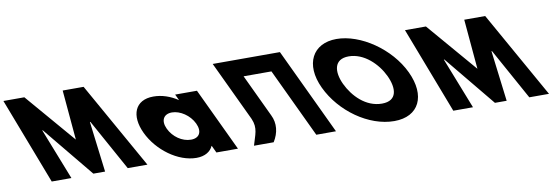

<svg xmlns="http://www.w3.org/2000/svg" viewBox="-261 -1124 4476 1535"><g transform="rotate(-10 1976.5 -356.0)"><path d="M678.7 0.1H838.5L444.1 -701.1H274.1L309.8 -296.5L-37 -701.1H-207L61.6 0.1H221.4L58.1 -415.5H62.3L400.4 -4.1H495.6L444.8 -415.5H449.1Z M852.5 -256C923.4 -106 1085.6 15 1235.6 15C1305.6 15 1350.9 -16 1369.1 -58H1371.1L1398.5 0H1573.5L1331 -513H1154L1177.1 -464C1115.8 -505 1047.9 -528 978.9 -528C828.9 -528 781.6 -406 852.5 -256ZM1040.5 -256C1006.9 -327 1036.3 -377 1103.3 -377C1169.3 -377 1245.9 -327 1279.5 -256C1312.6 -186 1286.2 -136 1217.2 -136C1145.2 -136 1073.6 -186 1040.5 -256Z M1881.8 -215.9 1718.3 -561.9H1944.4L2209.6 -0.9H2369.4L2037.9 -702.1H1878.1H1652H1492.2L1722 -215.9C1758 -134.3 1726.9 -85 1703.8 -0.9H1863.6C1907.2 -70.6 1916 -147.1 1881.8 -215.9Z M2318.3 -363.9C2415.1 -159.1 2636.5 -0.1 2843.9 -0.1C3045.3 -0.1 3121.5 -159.1 3024.6 -363.9C2927.8 -568.8 2695 -726.9 2500.3 -726.9C2307.4 -726.9 2221.4 -568.8 2318.3 -363.9ZM2490.8 -363.9C2441.4 -468.5 2449.8 -573 2573 -573C2697.1 -573 2802.7 -468.5 2852.1 -363.9C2901.5 -259.4 2898.2 -154.8 2770.7 -154.8C2639.8 -154.8 2540.3 -259.4 2490.8 -363.9Z M3938.7 0.1H4098.5L3704.1 -701.1H3534.1L3569.8 -296.5L3223 -701.1H3053L3321.6 0.1H3481.4L3318.1 -415.5H3322.3L3660.4 -4.1H3755.6L3704.8 -415.5H3709.1Z"/></g></svg>

Font: Hussar
Style: BdOpOblFive
Weight: 700
Foundry: Cannot Into Space Fonts
Version: Version 2.00